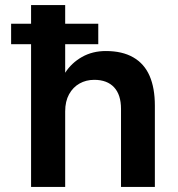

<svg xmlns="http://www.w3.org/2000/svg" viewBox="-20 -740 704 760"><path d="M24 -565V-646H369V-565ZM103 0V-720H238V-452Q263 -491 304.5 -514.5Q346 -538 399 -538Q464 -538 507.5 -513Q551 -488 572 -440Q593 -392 593 -322V0H459V-309Q459 -365 431.5 -394.5Q404 -424 353 -424Q321 -424 295 -409.5Q269 -395 253.5 -367Q238 -339 238 -299V0Z"/></svg>

Font: DM Sans 9pt
Style: Bold
Weight: 700
Designer: Colophon Foundry, Jonny Pinhorn
Foundry: Colophon Foundry
Version: Version 4.004;gftools[0.9.30]